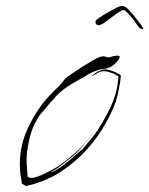

<svg xmlns="http://www.w3.org/2000/svg" viewBox="-20 -665 510 657"><path d="M367.2 -472.7Q377 -474.6 382.8 -474.6Q388.7 -474.6 389.6 -471.7Q389.6 -465.8 385.7 -460.9Q365.2 -432.6 337.9 -429.7Q309.6 -426.8 283.2 -411.1Q255.9 -395.5 225.6 -377.9Q194.3 -359.4 172.9 -336.9Q150.4 -311.5 143.6 -303.7Q136.7 -295.9 117.2 -272.5Q99.6 -247.1 89.8 -220.7Q80.1 -195.3 72.3 -144.5Q70.3 -124 71.3 -103.5Q72.3 -83 74.2 -62.5Q75.2 -57.6 84 -56.6Q92.8 -55.7 101.6 -58.6Q114.3 -61.5 151.4 -80.1Q187.5 -98.6 220.7 -127.9Q254.9 -155.3 276.4 -182.6Q296.9 -210 297.9 -210Q297.9 -210 275.4 -180.7Q252.9 -150.4 229.5 -130.9Q185.5 -94.7 168 -84Q150.4 -74.2 151.4 -73.2Q149.4 -75.2 157.2 -76.2Q164.1 -77.1 188.5 -93.8Q201.2 -102.5 219.7 -118.2Q238.3 -133.8 264.6 -157.2Q297.9 -195.3 314.5 -219.7Q331.1 -245.1 349.6 -281.2Q356.4 -293 362.3 -307.6Q368.2 -321.3 374 -338.9Q378.9 -355.5 381.8 -372.1Q383.8 -388.7 385.7 -405.3Q382.8 -403.3 376 -409.2Q369.1 -414.1 362.3 -415Q334 -427.7 313.5 -415Q293.9 -402.3 293.9 -405.3Q293.9 -405.3 297.9 -408.2Q300.8 -411.1 307.6 -416Q314.5 -420.9 329.1 -425.8Q343.8 -430.7 364.3 -421.9Q370.1 -419.9 377 -417Q382.8 -414.1 388.7 -410.2Q390.6 -409.2 390.6 -410.2Q390.6 -411.1 393.6 -405.3Q391.6 -382.8 386.7 -360.4Q382.8 -338.9 376 -316.4Q362.3 -279.3 339.8 -240.2Q317.4 -200.2 289.1 -167Q261.7 -134.8 232.4 -110.4Q203.1 -85.9 171.9 -67.4Q156.2 -58.6 140.6 -51.8Q124 -43.9 107.4 -39.1Q97.7 -35.2 87.9 -33.2Q78.1 -31.2 68.4 -28.3Q63.5 -31.2 69.3 -28.3Q70.3 -27.3 70.3 -27.3Q70.3 -27.3 54.7 -37.1Q53.7 -44.9 52.7 -52.7Q50.8 -61.5 49.8 -69.3Q47.9 -86.9 47.9 -103.5Q47.9 -161.1 70.3 -214.8Q100.6 -286.1 150.4 -338.9Q163.1 -352.5 176.8 -365.2Q190.4 -378.9 195.3 -385.7Q202.1 -397.5 217.8 -407.2Q232.4 -417 259.8 -435.5Q306.6 -464.8 320.3 -469.7Q334 -473.6 339.8 -471.7Q342.8 -469.7 348.6 -468.8Q353.5 -467.8 367.2 -472.7Q367.2 -472.7 354.5 -456.1Q340.8 -439.5 333 -428.7Q333 -428.7 367.2 -472.7ZM320.3 -604.5Q336.9 -616.2 351.6 -624Q367.2 -631.8 382.8 -640.6Q391.6 -644.5 399.4 -644.5Q407.2 -644.5 415 -636.7Q426.8 -625 437.5 -612.3Q447.3 -599.6 461.9 -581.1Q470.7 -569.3 469.7 -566.4Q469.7 -565.4 468.8 -565.4Q467.8 -564.5 466.8 -565.4Q459 -566.4 454.1 -573.2Q444.3 -587.9 433.6 -601.6Q422.9 -615.2 408.2 -628.9Q401.4 -634.8 378.9 -618.2Q356.4 -601.6 344.7 -592.8Q318.4 -572.3 309.6 -582Q306.6 -585 306.6 -588.9Q306.6 -596.7 320.3 -604.5Z"/></svg>

Font: Margalida Font
Style: Regular
Weight: 400
Designer: Mateu Riera. mateurierasureda@hotmail.com
Version: Version 1.0